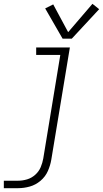

<svg xmlns="http://www.w3.org/2000/svg" viewBox="-49 -778 538 1003"><path d="M-29 205H46Q76 205 106.5 196.5Q137 188 162.5 166.5Q188 145 201 115.5Q214 86 219 56L316 -530H140V-491H266L177 50Q173 73 163.5 95.5Q154 118 135 135Q116 152 92.5 159Q69 166 46 166H-29ZM278 -576H326L469 -730L434 -758L307 -610L229 -755L187 -734Z"/></svg>

Font: Iosevka Sparkle XLtObl
Style: Regular
Weight: 200
Italic angle: -9°
Designer: Belleve Invis
Foundry: Belleve Invis
Version: Version 4.5.0; ttfautohint (v1.8.3)